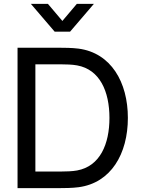

<svg xmlns="http://www.w3.org/2000/svg" viewBox="-20 -965 721 985"><path d="M70 0H292C305.5 0 349.5 0 383 -4.5C549.5 -26.5 636 -176 636 -360C636 -543.5 549.5 -693.5 383 -715.5C349 -720 306 -720 292 -720H70ZM138.5 -945 260.5 -802.5H339.5L461.5 -945H374L300 -857.5L226 -945ZM161.5 -85V-635H292C316 -635 352 -634 375.5 -629.5C492 -608.5 541.5 -496 541.5 -360C541.5 -226.5 493.5 -112 375.5 -90.5C352 -86 317 -85 292 -85Z"/></svg>

Font: Eudonet Medium
Style: Regular
Weight: 500
Designer: Mikhail Sharanda
Foundry: Mikhail Sharanda
Version: Version 4.503;Glyphs 3.1.2 (3151)